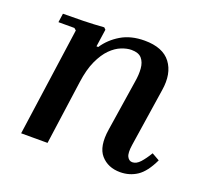

<svg xmlns="http://www.w3.org/2000/svg" viewBox="-92 -590 768 711"><g transform="rotate(20 292.5 -234.5)"><path d="M535 -97 565 -80Q541 -29 511.5 -9.5Q482 10 445 10Q397 10 369 -22Q341 -54 352 -124L383 -324Q388 -353 386 -377Q384 -401 371.5 -415.5Q359 -430 331 -430Q313 -430 291.5 -421.5Q270 -413 250 -393Q230 -373 214 -338.5Q198 -304 191 -252L156 0H52L112 -427L104 -434H41L46 -469Q85 -469 126 -470Q167 -471 207 -474L214 -467L204 -398H211Q234 -433 272.5 -456Q311 -479 365 -479Q437 -479 468 -438Q499 -397 488 -329L453 -100Q448 -67 455 -53.5Q462 -40 475 -40Q491 -40 505.5 -56Q520 -72 535 -97Z"/></g></svg>

Font: Brygada 1918 SemiBold
Style: Italic
Weight: 600
Italic angle: -8°
Designer: Mateusz Machalski | Borys Kosmynka | Przemek Hoffer
Foundry: NIEPODLEGLA 2018
Version: Version 3.006